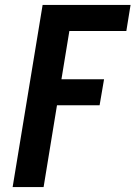

<svg xmlns="http://www.w3.org/2000/svg" viewBox="-20 -755 547 775"><path d="M31 0 152 -735H507L490 -630H260L228 -435H400L382 -330H210L156 0Z"/></svg>

Font: Iosevka Extrabold
Style: Italic
Weight: 800
Italic angle: -9°
Monospace: yes
Designer: Belleve Invis
Foundry: Belleve Invis
Version: Version 32.5.0; ttfautohint (v1.8.4)